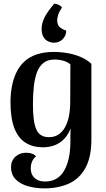

<svg xmlns="http://www.w3.org/2000/svg" viewBox="-20 -814 584 1061"><path d="M225 227Q177 227 134.5 215Q92 203 66.5 177Q41 151 41 110Q41 74 65 52Q89 30 124 30Q163 30 179 50Q164 62 157 79.5Q150 97 150 116Q150 138 159 154Q168 170 185.5 179.5Q203 189 229 189Q300 189 334.5 129Q369 69 369 -32Q369 -46 369 -66.5Q369 -87 370 -105Q352 -55 312.5 -27.5Q273 0 215 0Q163 0 122.5 -24.5Q82 -49 60 -104Q38 -159 38 -249Q38 -294 45.5 -335Q53 -376 69.5 -411.5Q86 -447 113.5 -473Q141 -499 182 -513Q223 -527 277 -527Q317 -527 355.5 -520Q394 -513 427.5 -498.5Q461 -484 485 -461V-44Q485 56 451 116Q417 176 358.5 201.5Q300 227 225 227ZM250 -56Q281 -56 303 -70.5Q325 -85 339.5 -111Q354 -137 361 -172.5Q368 -208 368 -249L369 -458Q355 -471 331.5 -478Q308 -485 282 -485Q244 -485 220.5 -466.5Q197 -448 184.5 -415Q172 -382 167 -336.5Q162 -291 162 -237Q162 -138 181.5 -97Q201 -56 250 -56ZM280 -794Q292 -793 303.5 -787.5Q315 -782 323 -773Q307 -750 301.5 -732Q296 -714 296 -702Q296 -675 312 -662.5Q328 -650 346 -645Q346 -618 327 -598Q308 -578 278 -578Q263 -578 247 -585Q231 -592 220.5 -609Q210 -626 210 -655Q210 -684 225 -715.5Q240 -747 280 -794Z"/></svg>

Font: Arima SemiBold
Style: Regular
Weight: 600
Designer: Joana Correia and Natanael Gama
Foundry: NDISCOVER
Version: Version 1.101;gftools[0.9.23]